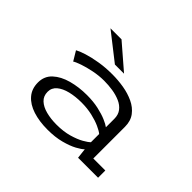

<svg xmlns="http://www.w3.org/2000/svg" viewBox="-153 -937 1181 1181"><g transform="rotate(45 437.5 -346.5)"><path d="M373 11Q301 11 245.2 -7Q189.5 -25 157.8 -61.5Q126 -98 126 -153Q126 -208 164 -243Q202 -278 263.2 -294.8Q324.5 -311.5 394.5 -311.5Q450 -311.5 495 -301.5Q540 -291.5 571.2 -278Q602.5 -264.5 616.5 -253.5V-327Q616.5 -362.5 598.2 -386.2Q580 -410 549.2 -423.5Q518.5 -437 481.5 -442.8Q444.5 -448.5 407 -448.5Q362 -448.5 316.5 -439.2Q271 -430 236.2 -418Q201.5 -406 188.5 -397L151.5 -458.5Q170.5 -469.5 209.8 -482Q249 -494.5 301.8 -503.2Q354.5 -512 415 -512Q464 -512 513.8 -503.8Q563.5 -495.5 605 -476Q646.5 -456.5 672 -422.8Q697.5 -389 697.5 -338.5V-63H802V0H628L620.5 -66Q607 -52 573.8 -34Q540.5 -16 489.5 -2.5Q438.5 11 373 11ZM390 -50Q451 -50 497.8 -63.5Q544.5 -77 574.8 -94.2Q605 -111.5 616.5 -123.5V-195Q602.5 -207 571.2 -221.2Q540 -235.5 496.5 -245.5Q453 -255.5 403 -255.5Q350.5 -255.5 306.2 -244.8Q262 -234 235.2 -211.5Q208.5 -189 208.5 -154.5Q208.5 -117.5 233 -94.5Q257.5 -71.5 298.8 -60.8Q340 -50 390 -50ZM383 -565.5 206 -704H302L462.5 -565.5Z"/></g></svg>

Font: Trispace SemiExpanded Light
Style: Regular
Weight: 300
Width: 6
Designer: Tyler Finck
Foundry: Etcetera Type Company
Version: Version 1.210; ttfautohint (v1.8.3)